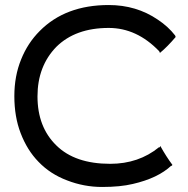

<svg xmlns="http://www.w3.org/2000/svg" viewBox="-20 -733 747 763"><path d="M204 -155Q278 -82 418 -82Q531 -82 612 -148Q613 -145 616 -150Q616 -152 617 -153Q641 -110 665 -78Q663 -71 661 -75Q608 -25 508 -2Q458 10 386 10Q314 10 247 -16Q180 -41 133 -90Q88 -136 62 -204Q37 -269 37 -351Q37 -431 64 -497Q90 -562 138 -610Q240 -713 412 -713Q522 -713 607 -655Q648 -628 676 -592Q678 -584 679 -587Q645 -547 617 -524Q616 -521 614 -526Q613 -528 613 -529Q524 -622 412 -622Q280 -622 204 -547Q129 -470 129 -350Q129 -228 204 -155Z"/></svg>

Font: Rilu
Style: Bold
Weight: 500
Designer: Alí Sinisterra
Foundry: Alí Sinisterra
Version: ""